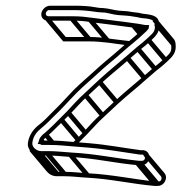

<svg xmlns="http://www.w3.org/2000/svg" viewBox="-20 -542 642 655"><path d="M117.8 -11.5H142.8C170.8 -11.5 193.5 -8 221.6 -6.5C302.2 -2.4 375.9 15.2 450.2 21.5H459.1C493.9 24.5 499.9 -25.3 470.1 -29.5H461.1C406.3 -36.5 345.9 -48.4 283.1 -53.5L233.7 -57.5C204.2 -59.9 181.8 -62.5 150.9 -62.5H127.5C132.2 -70.5 136.2 -73.9 142.5 -78.4C162.4 -95.6 176.7 -111.8 196.3 -130.1L220.3 -154.3C239.4 -173.5 257.9 -195.9 278.2 -213.8C290.3 -224.4 305.9 -240.1 326.5 -258.9C361.7 -291 389 -311.4 421.4 -340.8L457 -371.5C469.4 -381.1 481.3 -390.8 493.2 -401.9C513.8 -421.2 526.6 -433.7 522.7 -463.9C520.2 -491 491.2 -492.3 465.7 -495.4L452.2 -498.4C437.9 -499.9 431.4 -500.6 415.5 -503.5L387.6 -505.5C369.1 -506.8 353.7 -513 332 -514.5L331.8 -514.5H331.5C323.4 -514.5 314.3 -515.4 304.3 -517.4C283.7 -521.4 258.6 -522.5 234.8 -522.5H150.8C136.8 -522.5 123.3 -510.2 121.1 -496.5C118.9 -482.6 129 -471.5 142.7 -471.5H226.7C249.3 -471.5 269.7 -470.2 288.5 -466.6C338.1 -460.3 388.1 -454.5 435.9 -447.6L450.6 -445.6C456.5 -444.7 458.7 -443.8 466.7 -442.4C453.6 -430.5 442.7 -419.8 428.6 -408.5C402.7 -387.7 376.2 -362.5 350 -341.5C334.1 -328.8 316.2 -312.3 295 -293.2C259.6 -261.3 240.2 -245.7 212 -214.5C193.9 -194.5 180.7 -180.9 163.3 -163.9C144 -145.1 131.5 -130.2 113.6 -116.7C96.4 -103.7 79.8 -83.8 75.4 -56C71.4 -31.1 94 -11.5 117.8 -11.5ZM148.4 -507.5H232.4C255.4 -507.5 278.7 -505.5 299.7 -502.5C309.4 -501.2 320.2 -499.5 329.1 -499.5C347.3 -499.5 363.3 -492 384.2 -490.5L411.8 -488.5C426.7 -487.4 434.3 -485.3 447.3 -483.6L460.9 -480.6C485.5 -478.1 506 -477.6 507.6 -460.1C510.8 -435.3 504.5 -431.8 483.7 -412.1C472.4 -401.7 460.5 -391.4 448.5 -382.5L412.3 -351.2C379.3 -322.8 353.4 -302.2 317.1 -269.1C296.2 -250 280.8 -234.5 269.1 -224.2C247.9 -205.5 227.6 -182.6 210.1 -163.7L186.5 -139.9C167.7 -121 151.9 -105 134.2 -89.6C125.8 -83.2 118.9 -76.9 114.1 -67.2L113.9 -66C113.1 -60.4 110.4 -55.4 108.4 -50.6C114.5 -51.1 119 -50.2 121.5 -47.5H148.5C178.5 -47.5 200.3 -44.9 230.1 -42.5L279.5 -38.5C341.7 -33.5 401.3 -22.5 457.8 -14.5H466.8C478.5 -12.3 477.2 8.6 462.5 6.5H453.3C380 -1 306.3 -17.3 224.9 -21.5C197.9 -22.9 173.8 -26.5 145.2 -26.5H120.2C105.1 -26.5 87.8 -40 90.4 -56C94.1 -79.3 106 -92.7 121.8 -105.5C142.7 -122.4 154.3 -136.6 172.9 -153.9C190.8 -170.9 203.6 -186 222.3 -205.3C250.1 -235.2 267.5 -250.1 304.2 -282.8C325.3 -302.2 343.2 -318.4 358.4 -330.5C385.6 -352.2 411.7 -378 436.9 -397.4C448.1 -406.4 459.2 -416.9 470 -426.8C478 -433.7 482.5 -438.2 486.8 -443.9L488.8 -456.5H481.3C470.2 -456.5 465.9 -458.9 454.9 -460.4L440.3 -462.4C392.7 -469.4 342 -474.6 293.4 -481.4C271.7 -484.5 252.4 -486.5 229.1 -486.5H145.1C139.7 -486.5 135.3 -491.1 136.1 -496.5C137 -502.1 143.4 -507.5 145.1 -507.5ZM218.4 -473.7 277.9 -403 290.2 -413.6 230.7 -484.3ZM281.6 -468.7 341.1 -398 353.4 -408.6 293.9 -479.3ZM428.6 -449.7 451.4 -422.6 463.7 -433.2 440.9 -460.3ZM443.3 -447.7 458.8 -429.2 471.1 -439.8 455.6 -458.3ZM109.5 -13.7 169.1 57 181.4 46.4 121.8 -24.3ZM134.5 -13.7 194 57 206.3 46.4 146.8 -24.3ZM213.8 -8.7 273.3 62 285.5 51.4 226 -19.3ZM442.3 19.3 501.8 90 514.1 79.4 454.6 8.7ZM451.3 19.3 510.8 90 523.1 79.4 463.6 8.7ZM112 -60.7 121.2 -49.7 133.5 -60.3 124.3 -71.3ZM128.8 -78.7 153.4 -49.5 165.7 -60.1 141.1 -89.3ZM181.9 -129.7 241.4 -59 253.7 -69.6 194.2 -140.3ZM205.7 -153.7 265.2 -83 277.5 -93.6 218 -164.3ZM264.2 -213.7 323.7 -143 336 -153.6 276.5 -224.3ZM312.4 -258.7 371.9 -188 384.1 -198.6 324.6 -269.3ZM407.3 -340.7 466.8 -270 479.1 -280.6 419.6 -351.3ZM443.2 -371.7 502.8 -301 515 -311.6 455.5 -382.3ZM479 -401.7 538.5 -331 550.8 -341.6 491.3 -412.3ZM505.7 -456.7 565.2 -386 577.5 -396.6 518 -467.3ZM500.8 -469.3 560.3 -398.6C562.2 -396.3 563.3 -393.7 563.8 -389.3C566.8 -364.6 560.7 -361.1 539.9 -341.4C528.5 -330.9 516.4 -321.2 504.6 -311.8L468.4 -280.5C435.5 -252.1 409.6 -231.5 373.3 -198.4C352.4 -179.3 337 -163.8 325.3 -153.5C304.1 -134.8 283.8 -111.9 266.3 -93L242.7 -69.2C237.7 -64.2 232.3 -59.2 227.5 -54.5L237.4 -44.8C242.3 -49.6 246.9 -54.2 252.5 -59.4L276.5 -83.6C295.5 -102.8 314.1 -125.2 334.4 -143.1C346.5 -153.7 362.1 -169.4 382.7 -188.2C417.9 -220.3 445.2 -240.7 477.5 -270.1L513.1 -300.8C525.5 -310.3 537.5 -320.1 549.4 -331.2C570 -350.5 582.6 -363 578.9 -393.2C578.2 -399.4 576.1 -405.1 572.6 -409.2L513.1 -479.9ZM518.6 77.2H509.5C436.2 69.7 362.5 53.4 281 49.2C254 47.8 230 44.2 201.4 44.2H176.4C167.4 44.2 158 39.7 152.2 32.8L92.7 -37.9L80.4 -27.3L140 43.4C147.9 52.9 160.3 59.2 174 59.2H199C227 59.2 249.7 62.8 277.8 64.2C358.4 68.4 432.1 85.9 506.4 92.2H515.2C540.1 94.3 554.7 64.8 541.1 48.6L481.5 -22.1L469.2 -11.5L528.8 59.2C534.3 65.8 529.8 78.7 518.6 77.2ZM416.7 -387.1 421 -402C397.3 -405 372.7 -407.2 349.6 -410.7C327.9 -414 308.5 -415.8 285.2 -415.8H204.3L146.7 -484.3L134.4 -473.7L195.7 -400.8H282.9C331.9 -400.8 372.5 -392.7 416.7 -387.1Z"/></svg>

Font: CiSf OpenHand
Style: GlsObl
Weight: 400
Foundry: Cannot Into Space Fonts
Version: Version 0.7892